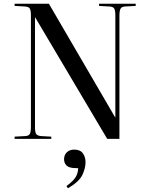

<svg xmlns="http://www.w3.org/2000/svg" viewBox="-20 -750 807 1037"><path d="M59 0V-12L116 -15Q136 -16 141.5 -27.5Q147 -39 147 -66V-668Q147 -693 141 -703.5Q135 -714 114 -715L59 -718V-730H244L602 -116H603V-668Q603 -693 597 -703.5Q591 -714 570 -715L515 -718V-730H713V-718L656 -715Q637 -714 631 -703Q625 -692 625 -664V0H559L170 -656H169V-62Q169 -37 175 -27Q181 -17 202 -15L257 -12V0ZM347 267 339 255Q377 227 389.5 205Q402 183 402 158H390Q354 158 340 144.5Q326 131 326 110Q326 87 341 72.5Q356 58 381 58Q413 58 427.5 78Q442 98 442 126Q442 158 425 194.5Q408 231 347 267Z"/></svg>

Font: Literata 72pt
Style: Regular
Weight: 400
Designer: Latin by Veronika Burian and Jose Scaglione. Greek by Irene Vlachou. Cyrillic by Vera Evstafieva.
Foundry: TypeTogether
Version: Version 3.002